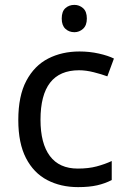

<svg xmlns="http://www.w3.org/2000/svg" viewBox="-20 -757 520 787"><path d="M300 10Q229 10 173.5 -19Q118 -48 86.5 -109Q55 -170 55 -265Q55 -364 88 -426Q121 -488 177.5 -517Q234 -546 306 -546Q347 -546 385 -537.5Q423 -529 447 -517L420 -444Q396 -453 364 -461Q332 -469 304 -469Q146 -469 146 -266Q146 -169 184.5 -117.5Q223 -66 299 -66Q343 -66 376.5 -75Q410 -84 438 -97V-19Q411 -5 378.5 2.5Q346 10 300 10ZM285 -737Q305 -737 320.5 -723.5Q336 -710 336 -681Q336 -653 320.5 -639Q305 -625 285 -625Q263 -625 248 -639Q233 -653 233 -681Q233 -710 248 -723.5Q263 -737 285 -737Z"/></svg>

Font: Noto Sans Test
Style: Regular
Weight: 400
Version: Version 1.002; ttfautohint (v1.8.4.7-5d5b)